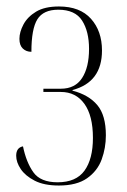

<svg xmlns="http://www.w3.org/2000/svg" viewBox="-20 -563 391 593"><path d="M162 10Q116 10 87 -5Q58 -20 44 -41Q30 -62 30 -82Q30 -107 51 -111Q61 -62 83 -31Q105 0 158 0Q215 0 241 -36Q267 -72 267 -137Q267 -206 240.5 -242.5Q214 -279 168 -279H114V-289H168Q212 -289 233.5 -322Q255 -355 255 -412Q255 -466 233.5 -499.5Q212 -533 160 -533Q114 -533 95.5 -503.5Q77 -474 77 -403Q61 -403 50.5 -413Q40 -423 40 -443Q40 -464 52.5 -487.5Q65 -511 91.5 -527Q118 -543 162 -543Q227 -543 261 -505Q295 -467 295 -407Q295 -309 204 -285V-283Q254 -270 280.5 -238.5Q307 -207 307 -145Q307 -106 294 -70.5Q281 -35 249 -12.5Q217 10 162 10Z"/></svg>

Font: Noto Serif Display ExtraCondensed ExtraLight
Style: Regular
Weight: 200
Width: 2
Designer: Monotype Design Team
Foundry: Monotype Imaging Inc.
Version: Version 2.009